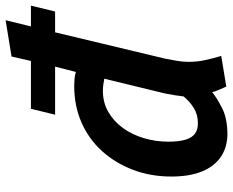

<svg xmlns="http://www.w3.org/2000/svg" viewBox="-93 -724 829 683"><g transform="rotate(-90 321.5 -382.5)"><path d="M184 12Q137 11 103.5 -12.5Q70 -36 52.5 -80Q35 -124 35 -187Q35 -261 59 -324Q83 -387 125.5 -434Q168 -481 227 -507Q286 -533 357 -533Q369 -533 382 -532Q395 -531 407 -527L426 -601H255L276 -687H446L462 -756L591 -777L569 -687H643L622 -601H548L454 -208Q450 -187 446.5 -167Q443 -147 443 -126Q443 -96 449 -68Q455 -40 464 -10L355 8Q351 -1 344 -17Q337 -33 335 -42Q314 -25 277.5 -6.5Q241 12 184 12ZM224 -93Q256 -93 279.5 -108Q303 -123 320 -144Q322 -161 324.5 -177Q327 -193 331 -212L383 -426Q374 -428 362 -429.5Q350 -431 340 -431Q298 -431 264.5 -411.5Q231 -392 207.5 -359.5Q184 -327 171.5 -285Q159 -243 159 -198Q159 -161 166 -137.5Q173 -114 187.5 -103.5Q202 -93 224 -93Z"/></g></svg>

Font: Ubuntu Sans Mono SemiBold
Style: Italic
Weight: 600
Italic angle: -13.5°
Monospace: yes
Designer: Dalton Maag Ltd
Foundry: Dalton Maag Ltd
Version: Version 1.006